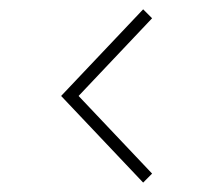

<svg xmlns="http://www.w3.org/2000/svg" viewBox="-20 -511 440 408"><path d="M109.9 -307.1 284.2 -491.2 303.2 -472.2 147 -307.1 303.2 -142.1 284.2 -123Z"/></svg>

Font: Clicker Script
Style: Regular
Weight: 400
Designer: Astigmatic (AOETI)
Foundry: Astigmatic (AOETI)
Version: Version 1.000